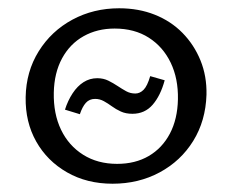

<svg xmlns="http://www.w3.org/2000/svg" viewBox="-20 -439 562 464"><path d="M252 5Q190 5 142 -22.5Q94 -50 67.5 -97Q41 -144 42 -204Q43 -266 73.5 -315Q104 -364 155 -391.5Q206 -419 268 -419Q315 -419 354 -403.5Q393 -388 421 -359.5Q449 -331 464.5 -293Q480 -255 479 -210Q477 -147 447 -98.5Q417 -50 366 -22.5Q315 5 252 5ZM263 -43Q307 -43 339.5 -62Q372 -81 390.5 -116Q409 -151 410 -199Q411 -249 392.5 -287.5Q374 -326 339.5 -348Q305 -370 257 -370Q215 -370 182 -351.5Q149 -333 130 -298Q111 -263 110 -215Q109 -164 127.5 -125.5Q146 -87 181 -65Q216 -43 263 -43ZM300 -164Q284 -164 272 -169.5Q260 -175 250.5 -182Q241 -189 231 -194.5Q221 -200 210 -200Q196 -200 187.5 -190.5Q179 -181 173 -163L137 -174Q144 -196 155.5 -213.5Q167 -231 182 -240.5Q197 -250 215 -250Q230 -250 242 -244Q254 -238 264.5 -231Q275 -224 285 -218.5Q295 -213 307 -213Q318 -213 327 -222Q336 -231 343 -255L378 -245Q368 -208 349 -186Q330 -164 300 -164Z"/></svg>

Font: Ysabeau
Style: Italic
Weight: 400
Italic angle: -12°
Designer: Christian Thalmann (Catharsis Fonts)
Version: Version 2.000;gftools[0.9.27.dev2+g8671c4b]